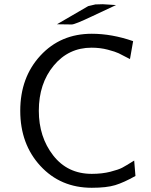

<svg xmlns="http://www.w3.org/2000/svg" viewBox="-20 -872 717 910"><path d="M250 -757 398 -843 432 -851Q438 -851 450 -851.5Q462 -852 467 -852L530 -848L417 -795Q335 -756 320 -756Q308 -756 284.5 -756.5Q261 -757 250 -757ZM415 -712Q510 -712 611 -677L596 -592Q558 -612 542.5 -619.5Q527 -627 491 -636.5Q455 -646 414 -646Q305 -646 234.5 -561Q164 -476 164 -347Q164 -223 232 -135.5Q300 -48 415 -48Q464 -48 503 -58Q542 -68 559 -77Q576 -86 616 -111L622 -38Q567 -7 526 5.5Q485 18 415 18Q267 18 171.5 -85.5Q76 -189 76 -347Q76 -505 171.5 -608.5Q267 -712 415 -712Z"/></svg>

Font: Coval
Style: Light
Weight: 300
Foundry: Context Ltd
Version: Version 001.000